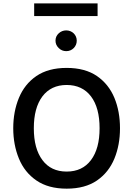

<svg xmlns="http://www.w3.org/2000/svg" viewBox="-20 -1100 780 1125"><path d="M180.2 -1080.1V-1005.9H551.8V-1080.1ZM305.2 -861.8C305.2 -844.7 311.5 -830.6 324.2 -818.4C336.4 -806.2 351.1 -800.3 368.2 -800.3C385.3 -800.3 399.9 -806.2 412.1 -818.4C423.8 -830.6 429.7 -844.7 429.7 -861.8C429.7 -895.5 402.8 -921.9 368.2 -921.9C351.1 -921.9 336.4 -916 324.2 -904.8C311.5 -893.1 305.2 -878.9 305.2 -861.8ZM370.6 -702.1C298.3 -702.1 239.3 -686 192.9 -654.3C146.5 -622.6 112.8 -579.6 90.8 -526.4C68.8 -473.1 57.6 -413.6 57.6 -348.6C57.6 -283.7 68.8 -224.6 90.8 -170.9C112.8 -117.2 147 -74.2 193.4 -42.5C239.7 -10.7 298.8 5.4 370.6 5.4C442.9 5.4 502 -10.7 548.3 -42.5C594.2 -74.2 628.4 -117.2 650.4 -170.9C672.4 -224.6 683.1 -283.7 683.1 -348.6C683.1 -413.6 672.4 -473.1 650.4 -526.4C628.4 -579.6 594.2 -622.6 548.3 -654.3C502 -686 442.9 -702.1 370.6 -702.1ZM370.6 -602.1C431.6 -602.1 479.5 -579.6 513.2 -535.2C546.9 -490.7 563.5 -428.2 563.5 -348.6C563.5 -269 546.9 -207 513.2 -162.1C479.5 -117.2 432.1 -94.7 370.6 -94.7C309.1 -94.7 261.7 -117.2 228.5 -162.1C194.8 -207 178.2 -269 178.2 -348.6C178.2 -428.2 194.8 -490.2 228.5 -535.2C262.2 -579.6 309.6 -602.1 370.6 -602.1Z"/></svg>

Font: Estedad SemiBold
Style: Regular
Weight: 600
Designer: Amin Abedi
Version: Version 7.3